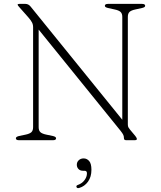

<svg xmlns="http://www.w3.org/2000/svg" viewBox="-20 -720 826 986"><path d="M268 -10Q268 0 252.5 0H77Q61.5 0 61.5 -10Q61.5 -17.5 77.5 -21.5L111 -28.5Q132.5 -33 141.2 -41.2Q150 -49.5 150 -67V-580.5Q150 -594 144.2 -605Q138.5 -616 125 -631.5L78.5 -684Q70.5 -692.5 70.5 -696Q70.5 -700 79.5 -700H110.5Q126 -700 137 -686.5L608 -105V-633.5Q608 -650.5 599 -658.8Q590 -667 568.5 -671.5L534.5 -679Q518.5 -682.5 518.5 -690Q518.5 -700 534.5 -700H709.5Q725.5 -700 725.5 -690Q725.5 -682.5 709.5 -679L675.5 -671.5Q654 -667 645.2 -658.8Q636.5 -650.5 636.5 -633.5V-81Q636.5 -71.5 639.5 -66Q642.5 -60.5 647.5 -54.5L675 -21.5Q683 -11 683 -6.5Q683 0 671.5 0H628Q616.5 0 616.5 -10Q616.5 -20 613.2 -27.2Q610 -34.5 599 -48.5L178.5 -568V-67Q178.5 -49.5 187.5 -41.2Q196.5 -33 218.5 -28.5L252 -21.5Q268 -17.5 268 -10ZM406.5 157Q391.5 157 383 148Q374.5 139 374.5 126Q374.5 112 384.5 102.8Q394.5 93.5 409.5 93.5Q426 93.5 437.8 106.8Q449.5 120 449.5 152Q449.5 188.5 432 212.8Q414.5 237 387.5 245Q376 248.5 373 241Q369.5 233 380.5 229.5Q401.5 222 414 205.2Q426.5 188.5 426.5 170Q426.5 157 414.5 157Z"/></svg>

Font: Fraunces 9pt Soft Thin
Style: Regular
Weight: 100
Version: Version 1.000;[b76b70a41]